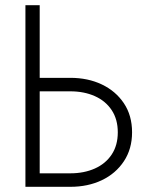

<svg xmlns="http://www.w3.org/2000/svg" viewBox="-20 -720 569 740"><path d="M78 -700V0H133V-700ZM108 -368H251Q304 -368 345.5 -349.5Q387 -331 410.5 -295.5Q434 -260 434 -210Q434 -160 410.5 -124.5Q387 -89 345.5 -70.5Q304 -52 251 -52H108V0H251Q319 0 372.5 -25.5Q426 -51 457.5 -98.5Q489 -146 489 -210Q489 -275 457.5 -322Q426 -369 372.5 -394.5Q319 -420 251 -420H108Z"/></svg>

Font: Jost Light
Style: Regular
Weight: 300
Version: Version 3.710